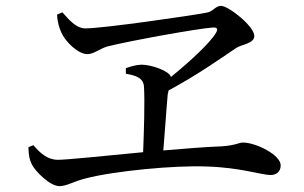

<svg xmlns="http://www.w3.org/2000/svg" viewBox="-20 -683 1040 656"><path d="M175 -633C176 -607 183 -586 190 -571C203 -541 247 -498 278 -498C300 -498 318 -515 346 -524C415 -542 658 -586 707 -589C722 -590 726 -584 718 -571C699 -538 633 -476 564 -420C558 -442 494 -462 465 -462C447 -462 426 -456 410 -450V-431C446 -425 471 -416 472 -385C475 -337 472 -237 469 -163C333 -150 208 -137 178 -137C142 -137 117 -160 94 -187L77 -180C78 -152 81 -136 89 -121C101 -97 151 -47 183 -47C208 -47 231 -63 271 -73C369 -99 581 -119 687 -114C799 -111 875 -85 904 -85C926 -85 939 -98 939 -118C939 -154 854 -196 810 -196C797 -196 784 -186 737 -183C680 -181 610 -175 538 -169C544 -238 549 -319 553 -360C554 -365 555 -370 556 -374C657 -428 743 -490 787 -519C804 -531 849 -534 849 -560C849 -593 761 -663 735 -663C716 -663 709 -644 687 -640C630 -629 332 -586 272 -586C239 -586 215 -617 193 -641Z"/></svg>

Font: Noto Serif CJK JP Medium
Style: Regular
Weight: 500
Designer: Ryoko NISHIZUKA 西塚涼子 (kana & ideographs); Frank Grießhammer (Latin, Greek & Cyrillic); Wenlong ZHANG 张文龙 (bopomofo); San
Foundry: Adobe Systems Incorporated
Version: Version 1.000;PS 1;hotconv 16.6.53;makeotf.lib2.5.65590